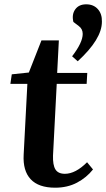

<svg xmlns="http://www.w3.org/2000/svg" viewBox="-20 -850 489 884"><path d="M337.9 -567.9 312 -590.8Q360.8 -654.3 360.8 -693.8Q360.8 -716.8 342.8 -730L317.9 -749Q309.6 -783.2 326.2 -806.6Q342.8 -830.1 377 -830.1Q410.6 -830.1 430.4 -808.1Q450.2 -786.1 449.2 -750Q449.2 -669.9 337.9 -567.9ZM27.8 -463.9 34.2 -507.8 112.8 -516.1 170.9 -664.1H251L243.2 -514.2H381.8L378.9 -463.9H241.2L224.1 -133.8Q222.7 -90.3 235.1 -70.1Q247.6 -49.8 278.8 -49.8Q327.6 -49.8 380.9 -103L408.2 -69.8Q378.4 -32.2 334.5 -9Q290.5 14.2 233.9 14.2Q157.7 14.2 121.3 -24.7Q85 -63.5 88.9 -137.2L106 -463.9Z"/></svg>

Font: Literata SemiBold
Style: Italic
Weight: 650
Italic angle: -2.39999°
Designer: Latin by Veronika Burian and Jose Scaglione. Greek by Irene Vlachou. Cyrillic by Vera Evstafieva
Foundry: TypeTogether
Version: Version 3.021